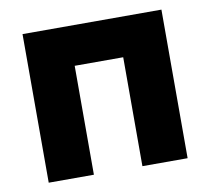

<svg xmlns="http://www.w3.org/2000/svg" viewBox="-64 -597 731 668"><g transform="rotate(-10 301.5 -262.5)"><path d="M56.2 0V-524.9H546.9V0H387.2V-384.8H215.8V0Z"/></g></svg>

Font: Rawline ExtraBold
Style: Regular
Weight: 800
Designer: Matt McInerney, Pablo Impallari, Rodrigo Fuenzalida
Foundry: Matt McInerney, Pablo Impallari, Rodrigo Fuenzalida
Version: Version 4.020;PS 004.020;hotconv 1.0.88;makeotf.lib2.5.64775